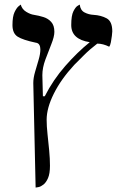

<svg xmlns="http://www.w3.org/2000/svg" viewBox="-20 -616 551 850"><path d="M186.5 -85.9Q186.5 -57.6 190.4 -21.7Q194.3 14.2 197.8 50.5Q201.2 86.9 201.2 117.7Q201.2 152.8 192.6 172.4Q184.1 191.9 172.6 200.9Q161.1 210 150.9 212.2Q140.6 214.4 137.7 214.4L127.4 -247.1V-249Q127.4 -271 135.3 -297.9Q143.1 -324.7 150.9 -351.1Q158.7 -377.4 158.7 -397.5Q158.7 -409.2 154.1 -417.5Q149.4 -425.8 137.7 -427.2Q81.5 -439 58.3 -453.6Q35.2 -468.3 35.2 -504.9Q35.2 -543 44.4 -562.3Q53.7 -581.5 62.7 -588.6Q71.8 -595.7 71.8 -595.7Q77.6 -574.7 96.4 -563.5Q115.2 -552.2 130.4 -550.3Q151.9 -546.9 172.4 -540.5Q192.9 -534.2 206.8 -518.8Q220.7 -503.4 220.7 -475.1Q220.7 -454.1 207.5 -421.1Q194.3 -388.2 180.9 -352.1Q167.5 -315.9 167.5 -283.2L169.9 -189.9H178.2Q215.3 -262.7 268.8 -323.7Q322.3 -384.8 377.4 -429.2Q295.4 -441.9 295.4 -504.9Q295.4 -546.9 304.9 -565.9Q314.5 -585 323.7 -590.3Q333 -595.7 333 -595.7Q335.9 -570.3 354.5 -560.8Q373 -551.3 393.6 -550.3Q427.2 -548.3 452.1 -534.9Q477.1 -521.5 477.1 -477.1Q477.1 -471.7 475.3 -457.3Q473.6 -442.9 470.9 -429.2Q468.3 -415.5 463.4 -409.2Q436 -422.9 410.6 -422.9Q377.4 -397.5 350.6 -370.6Q323.7 -343.8 308.6 -328.6Q250 -265.1 218.3 -201.4Q186.5 -137.7 186.5 -85.9Z"/></svg>

Font: Kurinto Seri
Style: Regular
Weight: 400
Designer: Kurinto was developed by Clint Goss from a range of fonts that are compatible with the SIL Open Font License Version 1.1
Foundry: Clinton F. Goss
Version: Version 2.196; July 25, 2020